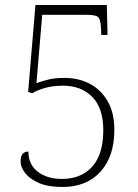

<svg xmlns="http://www.w3.org/2000/svg" viewBox="-20 -734 551 764"><path d="M228 10Q171 10 134.5 -6Q98 -22 80 -45.5Q62 -69 62 -91Q62 -113 70.5 -122Q79 -131 93 -131Q93 -79 130.5 -50.5Q168 -22 226 -22Q303 -22 347 -71Q391 -120 391 -216Q391 -304 347 -348.5Q303 -393 231 -393Q191 -393 160.5 -384.5Q130 -376 108 -363L92 -368L121 -714H405L408 -595H383L382 -622Q380 -658 370 -666.5Q360 -675 324 -675H148L125 -403Q146 -411 172.5 -417.5Q199 -424 237 -424Q292 -424 336.5 -401Q381 -378 408 -332Q435 -286 435 -217Q435 -112 380 -51Q325 10 228 10Z"/></svg>

Font: Noto Serif Georgian SemiCondensed ExtraLight
Style: Regular
Weight: 200
Width: 4
Designer: Monotype Design Team, Akaki Razmadze
Foundry: Google LLC
Version: Version 2.003; ttfautohint (v1.8.4.7-5d5b)